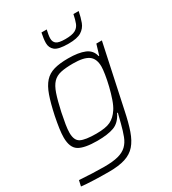

<svg xmlns="http://www.w3.org/2000/svg" viewBox="-227 -851 1047 1171"><g transform="rotate(-30 296.0 -265.0)"><path d="M188 206Q138 206 83 204Q28 202 -5 198L4 158Q45 161 93 163Q141 165 179 165Q240 165 277.5 155Q315 145 337.5 123.5Q360 102 373 68Q386 34 398 -13Q402 -29 407 -48.5Q412 -68 415 -80H410Q383 -25 339 -9Q295 7 223 7Q131 7 92 -17.5Q53 -42 53 -113Q53 -139 58 -174.5Q63 -210 72 -255Q89 -335 107 -386Q125 -437 151 -466Q177 -495 217 -506.5Q257 -518 317 -518Q390 -518 433 -500Q476 -482 486 -437H490L512 -510H551L457 -71Q441 7 422.5 60Q404 113 376 145Q348 177 303 191.5Q258 206 188 206ZM238 -34Q305 -34 338.5 -50.5Q372 -67 397 -105Q412 -127 425 -164.5Q438 -202 448 -243Q458 -284 463.5 -319.5Q469 -355 469 -373Q469 -429 436 -452.5Q403 -476 328 -476Q275 -476 241 -468.5Q207 -461 185.5 -438.5Q164 -416 149 -372Q134 -328 118 -255Q109 -211 103.5 -177.5Q98 -144 98 -120Q98 -66 129.5 -50Q161 -34 238 -34ZM366 -594Q295 -594 271 -613.5Q247 -633 247 -666Q247 -681 249.5 -699Q252 -717 256 -736H293Q289 -718 286.5 -703.5Q284 -689 284 -677Q284 -653 300 -640.5Q316 -628 363 -628Q410 -628 432.5 -640Q455 -652 464.5 -676Q474 -700 481 -736H518Q510 -695 498 -663Q486 -631 456.5 -612.5Q427 -594 366 -594Z"/></g></svg>

Font: Saira ExtraLight
Style: Italic
Weight: 200
Italic angle: -12°
Designer: Hector Gatti with collaboration of the Omnibus-Type team
Foundry: Omnibus-Type
Version: Version 1.100; ttfautohint (v1.8.3)